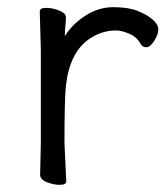

<svg xmlns="http://www.w3.org/2000/svg" viewBox="-20 -506 470 536"><path d="M92 -18 94 -106V-367L91 -474Q91 -484 109 -484Q127 -484 145.5 -476.5Q164 -469 164 -457.5Q164 -446 162.5 -434Q161 -422 161 -405Q181 -438 218 -462Q255 -486 296 -486Q337 -486 363 -476Q389 -466 405.5 -452Q422 -438 422 -424Q422 -410 410.5 -392Q399 -374 388.5 -374Q378 -374 372 -384Q362 -403 340.5 -412Q319 -421 304 -421Q262 -421 226 -395Q174 -357 164 -266Q160 -230 160 -106L165 0Q165 10 147 10Q129 10 110.5 2.5Q92 -5 92 -18Z"/></svg>

Font: LXGW WenKai
Style: Regular
Weight: 400
Designer: LXGW / Fontworks Inc.
Foundry: LXGW / Fontworks Inc.
Version: Version 1.520; June 14, 2025